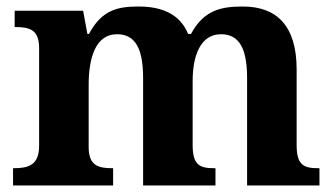

<svg xmlns="http://www.w3.org/2000/svg" viewBox="-20 -569 1026 589"><path d="M20 0H327V-53H324C280 -53 252 -62 252 -118V-309C252 -391 273 -464 339 -464C398 -464 419 -415 419 -329V0H641V-53H638C593 -53 571 -62 571 -124V-321C571 -398 595 -464 658 -464C717 -464 738 -415 738 -329V0H960V-53H957C912 -53 890 -62 890 -124V-356C890 -491 828 -549 725 -549C662 -549 606 -540 566 -465H557C533 -524 479 -549 406 -549C343 -549 293 -540 253 -465H248L235 -536H25V-486H28C72 -486 100 -477 100 -421V-122C100 -62 67 -53 22 -53H20Z"/></svg>

Font: Noto Serif Test
Style: Bold
Weight: 700
Version: Version 1.000